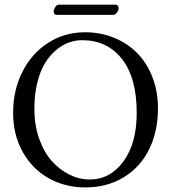

<svg xmlns="http://www.w3.org/2000/svg" viewBox="-20 -797 739 829"><path d="M468.8 -732.9H224.1Q211.9 -732.9 211.9 -747.6Q211.9 -756.8 218.8 -766.8Q225.6 -776.9 233.9 -776.9H478.5Q485.4 -776.9 488.8 -772.5Q492.2 -768.1 492.2 -762.2Q492.2 -752.9 484.9 -742.9Q477.5 -732.9 468.8 -732.9ZM334.5 -623.5Q304.7 -623.5 276.1 -613Q247.6 -602.5 220.5 -579.3Q193.4 -556.2 173.1 -522.5Q152.8 -488.8 140.6 -438.2Q128.4 -387.7 128.4 -327.1Q128.4 -257.3 148.9 -198.7Q169.4 -140.1 203.4 -102.1Q237.3 -64 279.8 -43Q322.3 -22 367.7 -22Q455.6 -22 512.9 -100.1Q570.3 -178.2 570.3 -309.6Q570.3 -461.9 506.3 -542.7Q442.4 -623.5 334.5 -623.5ZM662.1 -329.1Q662.1 -229.5 623.8 -152.1Q585.4 -74.7 513.7 -31.2Q441.9 12.2 348.1 12.2Q261.7 12.2 191.2 -26.9Q120.6 -65.9 78.6 -140.1Q36.6 -214.4 36.6 -310.1Q36.6 -407.2 76.7 -486.8Q116.7 -566.4 188 -612.1Q259.3 -657.7 347.2 -657.7Q414.1 -657.7 472.2 -634Q530.3 -610.4 572.3 -567.9Q614.3 -525.4 638.2 -463.9Q662.1 -402.3 662.1 -329.1Z"/></svg>

Font: Libertinage
Style: b
Weight: 400
Designer: OSP
Foundry: OSP
Version: Version 1.0; 2008; OFL relea